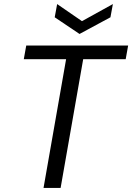

<svg xmlns="http://www.w3.org/2000/svg" viewBox="-20 -924 650 944"><path d="M194 0 305 -633H97L109 -700H610L598 -633H389L278 0ZM535 -904 523 -839 371 -757 249 -839 261 -904 383 -820Z"/></svg>

Font: DM Sans 18pt
Style: Italic
Weight: 400
Italic angle: -10°
Designer: Colophon Foundry, Jonny Pinhorn
Foundry: Colophon Foundry
Version: Version 4.004;gftools[0.9.30]